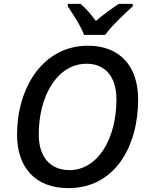

<svg xmlns="http://www.w3.org/2000/svg" viewBox="-20 -961 764 991"><path d="M414 -781H523C554 -826 629 -896 665 -928V-941H593C557 -917 516 -888 475 -853C450 -886 422 -920 396 -941H330V-928C356 -889 395 -831 414 -781ZM333 10C573 10 693 -205 693 -448C693 -618 600 -725 434 -725C199 -725 68 -505 68 -266C68 -97 162 10 333 10ZM339 -83C240 -83 180 -150 180 -267C180 -468 277 -632 427 -632C524 -632 581 -564 581 -448C581 -245 485 -83 339 -83Z"/></svg>

Font: Noto Sans Medium
Style: Italic
Weight: 500
Italic angle: -12°
Designer: Monotype Design Team
Foundry: Monotype Imaging Inc.
Version: Version 2.013